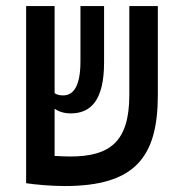

<svg xmlns="http://www.w3.org/2000/svg" viewBox="-20 -606 626 635"><path d="M193.8 9.3C426.3 9.3 502 -85.9 502 -291.5V-585.9H407.7V-292C407.7 -135.3 341.8 -88.4 211.4 -88.4C196.8 -88.4 178.7 -89.4 160.6 -90.3V-246.1C174.3 -237.3 190.9 -231 213.9 -231C280.3 -231 324.2 -273.9 324.2 -399.9V-585.9H246.1V-403.3C246.1 -316.4 220.2 -290.5 189 -290.5C177.2 -290.5 168.5 -292.5 160.6 -297.9V-585.9H66.4V-0.5H66.9V0C95.7 4.4 148.4 9.3 193.8 9.3Z"/></svg>

Font: Cascadia Code PL
Style: Regular
Weight: 400
Monospace: yes
Designer: Aaron Bell
Foundry: Saja Typeworks
Version: Version 2404.023